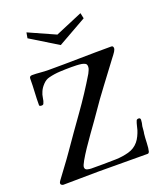

<svg xmlns="http://www.w3.org/2000/svg" viewBox="-137 -822 754 908"><g transform="rotate(-20 240.0 -368.5)"><path d="M474 -163Q474 -156 472.5 -148Q471 -140 469 -132Q468 -123 467.5 -114Q467 -105 465 -96Q463 -79 462 -51Q461 -23 457 -9Q454 -1 448 -1Q386 -1 324 -1.5Q262 -2 200 -2Q156 -2 112 -1Q68 0 24 0Q20 0 15.5 -3Q11 -6 11 -11Q11 -16 16 -23Q37 -52 58.5 -80.5Q80 -109 100 -138Q154 -216 209.5 -293.5Q265 -371 314 -453Q318 -461 321.5 -469Q325 -477 325 -485Q325 -497 318 -501Q311 -505 301 -507Q288 -509 275 -509.5Q262 -510 249 -510Q221 -510 191.5 -508.5Q162 -507 135 -500Q118 -496 103.5 -481Q89 -466 82 -450Q75 -435 73 -419Q71 -403 66 -393Q64 -387 55 -387Q53 -387 48.5 -388Q44 -389 44 -393Q44 -426 46 -459Q48 -492 48 -525Q48 -538 62 -538Q82 -538 103 -536Q124 -534 145 -534Q224 -534 302.5 -535.5Q381 -537 460 -537Q470 -537 470 -525Q470 -521 468 -517Q466 -513 464 -509Q460 -502 455 -496Q450 -490 445 -483Q405 -429 364 -375Q323 -321 285 -265Q279 -256 263 -233.5Q247 -211 226.5 -182.5Q206 -154 187 -125.5Q168 -97 155.5 -75Q143 -53 143 -45Q143 -33 154 -30Q165 -27 174 -27Q190 -27 205.5 -27Q221 -27 236 -27Q265 -27 298.5 -28Q332 -29 363 -37.5Q394 -46 414 -70Q423 -81 430 -95.5Q437 -110 441 -123Q444 -134 446.5 -145Q449 -156 453 -166Q455 -173 465 -173Q474 -173 474 -163ZM383 -707 238 -625 101 -709 106 -737 240 -677 377 -735Z"/></g></svg>

Font: Kaisei Decol
Style: Regular
Weight: 400
Designer: Font-Kai, 金井和夫
Foundry: KAZUO KANAI
Version: Version 5.003